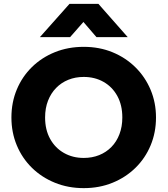

<svg xmlns="http://www.w3.org/2000/svg" viewBox="-20 -957 866 992"><path d="M412.5 15Q332 15 263.8 -12.8Q195.5 -40.5 145 -90Q94.5 -139.5 66.8 -206Q39 -272.5 39 -350Q39 -428 66.8 -494.5Q94.5 -561 145 -610.5Q195.5 -660 263.8 -687.5Q332 -715 412.5 -715Q493.5 -715 561.5 -687Q629.5 -659 680 -609Q730.5 -559 758.2 -492.8Q786 -426.5 786 -350Q786 -272.5 758.2 -206Q730.5 -139.5 680 -90Q629.5 -40.5 561.5 -12.8Q493.5 15 412.5 15ZM412.5 -141Q456 -141 492.2 -155.5Q528.5 -170 555.5 -197.5Q582.5 -225 597.2 -263.8Q612 -302.5 612 -350Q612 -414 586.2 -461Q560.5 -508 515.2 -533.8Q470 -559.5 412.5 -559.5Q369.5 -559.5 333 -544.8Q296.5 -530 269.8 -502.5Q243 -475 228 -436.5Q213 -398 213 -350Q213 -286.5 239 -239.5Q265 -192.5 310.2 -166.8Q355.5 -141 412.5 -141ZM186 -765 339 -937H488.5L640 -765H478.5L411 -843.5L342 -765Z"/></svg>

Font: Geologica Thin Roman
Style: Bold
Weight: 700
Version: Version 1.010;gftools[0.9.28]